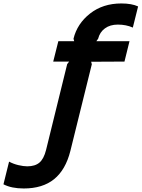

<svg xmlns="http://www.w3.org/2000/svg" viewBox="-218 -865 811 1100"><path d="M308.1 -497.1 185.1 0Q157.7 108.4 91.8 161.6Q25.9 214.8 -82 214.8Q-151.9 214.8 -198.2 190.9L-166 61Q-141.6 74.2 -112.5 81.1Q-83.5 87.9 -62 87.9Q-17.1 87.9 8.1 66.4Q33.2 44.9 45.9 -5.9L167 -498L178.2 -512.2H86.9L116.2 -628.9H207L203.1 -643.1Q224.1 -729.5 297.9 -787.4Q371.6 -845.2 477.1 -845.2Q536.6 -845.2 573.2 -828.1L543 -707Q504.9 -724.1 457 -724.1Q412.6 -724.1 383.1 -702.4Q353.5 -680.7 344.2 -643.1L334 -628.9H523.9L495.1 -512.2L304.2 -511.2Z"/></svg>

Font: Sinkin Sans 600 SemiBold Italic
Style: Regular
Weight: 600
Italic angle: -112°
Designer: Keith Bates
Foundry: K-Type
Version: Sinkin Sans (version 1.0)  by Keith Bates   •   © 2014   www